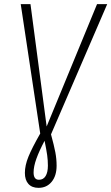

<svg xmlns="http://www.w3.org/2000/svg" viewBox="-20 -704 537 926"><path d="M226 -56Q241 -1 247 31Q253 63 253 95Q253 144 229 173Q205 202 166 202Q134 202 117 183Q100 164 100 130Q100 94 117 52Q134 10 174 -60L80 -684H127L205 -94L448 -684H497ZM195 -25Q169 24 155.5 61.5Q142 99 142 128Q142 163 168 163Q189 163 200 145Q211 127 211 95Q211 69 207.5 44Q204 19 195 -25Z"/></svg>

Font: Fira Sans Extra Condensed ExtraLight
Style: Italic
Weight: 275
Width: 3
Italic angle: -8°
Designer: Carrois Corporate & Edenspiekermann AG
Foundry: Carrois Corporate GbR & Edenspiekermann AG
Version: Version 4.203